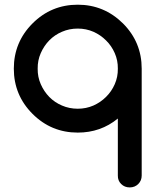

<svg xmlns="http://www.w3.org/2000/svg" viewBox="-20 -567 665 821"><path d="M483.9 -60.1Q410.6 0 312.5 0Q199.2 0 119.1 -80.1Q39.1 -160.2 39.1 -273.4Q39.1 -386.7 119.1 -466.8Q199.2 -546.9 312.5 -546.9Q424.8 -546.9 505.9 -466.8Q585.9 -386.7 585.9 -273.4V183.6Q585.9 205.1 571.3 219.7Q556.6 234.4 534.7 234.4Q512.7 234.4 498 219.7Q483.4 205.1 483.9 183.6ZM312.5 -444.8Q276.4 -444.8 245.1 -431.2Q213.9 -418 190.9 -394.5Q168 -371.1 154.3 -339.8Q140.6 -308.6 141.1 -273.4Q140.6 -238.3 154.3 -207Q168 -175.8 190.9 -152.3Q213.9 -128.9 245.1 -115.7Q276.4 -102.1 312.5 -102.1Q348.1 -102.1 379.4 -115.7Q410.2 -129.4 433.6 -152.8Q457 -175.8 470.7 -207Q484.4 -238.3 483.9 -273.4Q484.4 -308.6 470.7 -339.8Q457 -371.1 433.6 -394Q410.2 -417.5 379.4 -431.2Q348.1 -444.8 312.5 -444.8Z"/></svg>

Font: Comfortaa
Style: Bold
Weight: 700
Designer: Johan Aakerlund
Foundry: Johan Aakerlund
Version: Version 2.001; ttfautohint (v1.4.1)